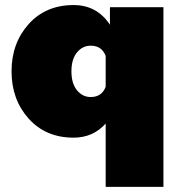

<svg xmlns="http://www.w3.org/2000/svg" viewBox="-20 -528 707 748"><path d="M266.7 -508.3Q357.5 -508.3 408.3 -431.7V-500H616.7V200H391.7V-46.7Q342.5 8.3 266.7 8.3Q158.3 8.3 91.7 -65.8Q25 -140 25 -250Q25 -360 91.7 -434.2Q158.3 -508.3 266.7 -508.3ZM333.3 -150Q376.7 -150 391.7 -190V-310Q376.7 -350 333.3 -350Q301.7 -350 280 -323.8Q258.3 -297.5 258.3 -250Q258.3 -202.5 280 -176.2Q301.7 -150 333.3 -150Z"/></svg>

Font: BoonTook
Style: Regular
Weight: 400
Designer: Sungsit Sawaiwan
Foundry: FontUni
Version: Version 3.0